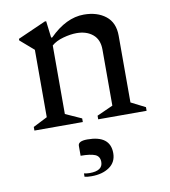

<svg xmlns="http://www.w3.org/2000/svg" viewBox="-79 -528 741 836"><g transform="rotate(-10 291.0 -110.5)"><path d="M48 0V-16L111 -48V-346L51 -398V-405L175 -460H181L190 -386H195Q269 -460 347 -460Q406 -460 443.5 -430.5Q481 -401 481 -343V-48L544 -16V0H330V-16L401 -48V-296Q401 -340 373.5 -363Q346 -386 302 -386Q275 -386 242.5 -377Q210 -368 191 -351V-48L262 -16V0ZM259 239Q240 239 228 236V221Q240 224 253 224Q311 224 311 185Q311 160 290.5 151.5Q270 143 227 143V99Q227 78 268 78Q369 78 369 156Q369 196 338 217.5Q307 239 259 239Z"/></g></svg>

Font: Spectral
Style: Regular
Weight: 400
Designer: Jean-Baptiste Levee
Foundry: Production Type
Version: Version 1.002